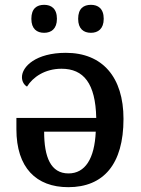

<svg xmlns="http://www.w3.org/2000/svg" viewBox="-20 -766 585 796"><path d="M163 -630C192 -630 216 -646 216 -688C216 -731 192 -746 163 -746C133 -746 110 -731 110 -688C110 -646 133 -630 163 -630ZM357 -630C386 -630 410 -646 410 -688C410 -731 386 -746 357 -746C327 -746 304 -731 304 -688C304 -646 327 -630 357 -630ZM263 10C409 10 492 -85 492 -273C492 -446 405 -547 253 -547C129 -547 71 -490 71 -446C71 -427 81 -413 92 -407C116 -446 166 -481 235 -481C327 -481 376 -420 379 -277H48V-230C48 -71 130 10 263 10ZM264 -47C190 -47 163 -115 163 -220H377C372 -108 333 -47 264 -47Z"/></svg>

Font: Noto Serif Thai Medium
Style: Regular
Weight: 500
Designer: Monotype Design Team
Foundry: Monotype Imaging Inc.
Version: Version 1.901;PS 001.901;hotconv 1.0.88;makeotf.lib2.5.64775